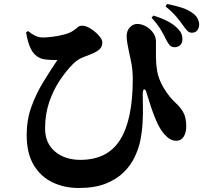

<svg xmlns="http://www.w3.org/2000/svg" viewBox="-20 -875 1040 963"><path d="M856 -638.2Q840.8 -638.7 832.5 -646.7Q824.2 -654.8 814.9 -672.9Q803.7 -696.8 787.1 -724.9Q770.5 -752.9 740.2 -786.1L749 -796.9Q787.1 -785.6 819.3 -769.3Q851.6 -752.9 872.1 -731Q885.7 -716.8 890.4 -704.6Q895 -692.4 895 -679.2Q895 -658.2 883.3 -648.2Q871.6 -638.2 856 -638.2ZM941.9 -710.9Q929.2 -710.9 919.9 -720.2Q910.6 -729.5 899.9 -745.1Q888.2 -762.2 866.5 -788.8Q844.7 -815.4 810.1 -842.8L817.9 -855Q860.8 -846.7 892.8 -836.2Q924.8 -825.7 949.2 -807.1Q965.3 -794.9 972.2 -779.5Q979 -764.2 979 -752.9Q979 -735.8 970 -723.4Q960.9 -710.9 941.9 -710.9ZM180.2 -584Q151.4 -596.7 135 -629.4Q118.7 -662.1 110.8 -712.9L121.1 -719.2Q138.2 -704.6 156.5 -695.8Q174.8 -687 195.8 -687Q211.9 -687 241.5 -690.4Q271 -693.8 301 -701.7Q331.1 -709.5 349.1 -722.2Q363.3 -731.9 370.6 -739Q377.9 -746.1 392.1 -746.1Q411.1 -746.1 434.8 -731.2Q458.5 -716.3 475.8 -696.5Q493.2 -676.8 493.2 -663.1Q493.2 -646.5 485.4 -634.8Q477.5 -623 453.1 -610.8Q429.7 -599.6 400.1 -589.1Q370.6 -578.6 346.2 -554.2Q311 -519 279.1 -470.7Q247.1 -422.4 226.6 -362.1Q206.1 -301.8 206.1 -231Q206.1 -156.7 255.9 -115Q305.7 -73.2 382.8 -73.2Q520 -73.2 583 -174.6Q646 -275.9 646 -480Q646 -498.5 643.8 -523.7Q641.6 -548.8 634.8 -579.1Q631.8 -592.8 627.2 -613.8Q622.6 -634.8 618.9 -656.5Q615.2 -678.2 615.2 -693.8Q615.2 -721.2 631.8 -738.5Q648.4 -755.9 670.9 -754.9Q693.8 -753.9 714.8 -741.2Q735.8 -728.5 749 -709Q762.2 -689.5 762.2 -668Q762.2 -623.5 762.2 -588.9Q762.2 -554.2 768.1 -519Q775.4 -477.1 801.5 -433.3Q827.6 -389.6 861.8 -357.9Q883.8 -338.4 898.9 -312.3Q914.1 -286.1 914.1 -241.2Q914.1 -210.4 901.4 -189.7Q888.7 -168.9 863.8 -168.9Q839.4 -168.9 818.6 -187.5Q797.9 -206.1 783.2 -231Q772 -249 760 -278.1Q748 -307.1 736.8 -340.3Q725.6 -373.5 716.8 -403.8Q710.4 -428.2 703.1 -426.8Q695.8 -425.3 695.8 -399.9Q695.8 -380.9 696.8 -344.5Q697.8 -308.1 695.3 -261.7Q692.9 -215.3 683.1 -167Q675.3 -129.4 656 -88.4Q636.7 -47.4 601.6 -12Q566.4 23.4 511 45.7Q455.6 67.9 375 67.9Q303.2 67.9 243.9 39.8Q184.6 11.7 149.2 -47.1Q113.8 -106 113.8 -198.2Q113.8 -274.4 137.7 -340.1Q161.6 -405.8 197 -463.6Q232.4 -521.5 268.1 -574.2Q252.4 -573.2 223.6 -575.2Q194.8 -577.1 180.2 -584Z"/></svg>

Font: Source Han Serif JP Heavy
Style: Regular
Weight: 900
Designer: Ryoko NISHIZUKA  (kana & ideographs); Frank Grießhammer (Latin, Greek & Cyrillic); Wenlong ZHANG  (bopomofo); Sandoll Co
Foundry: Adobe Systems Incorporated
Version: Version 1.001;PS 1.001;hotconv 16.6.54;makeotf.lib2.5.65590